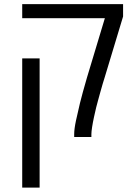

<svg xmlns="http://www.w3.org/2000/svg" viewBox="-20 -650 635 911"><path d="M332 0V-13.2Q332 -38.1 340.6 -78.4Q349.1 -118.7 359.4 -160.6Q363.3 -176.8 373 -212.6Q382.8 -248.5 392.6 -281.7L477.5 -563.5H85.4V-630.4H564V-571.8L476.1 -280.8Q473.1 -272.9 467.3 -252.4Q461.4 -231.9 455.3 -210.2Q449.2 -188.5 445.8 -175.8Q441.9 -163.1 436.5 -140.9Q431.2 -118.7 425.8 -93.8Q420.4 -68.8 417 -46.9Q413.6 -24.9 413.6 -13.2V0ZM85.4 240.2V-373H168V240.2Z"/></svg>

Font: Open Sans
Style: Regular
Weight: 400
Designer: Monotype Design Team
Foundry: Monotype Imaging Inc.
Version: Version 3.000; ttfautohint (v1.8.4)